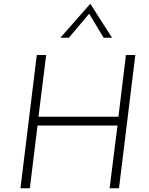

<svg xmlns="http://www.w3.org/2000/svg" viewBox="-20 -1003 793 1023"><path d="M614 0H564L606 -334H180L139 0H89L176 -710H226L185 -381H611L651 -710H701ZM532 -802 455 -930 347 -802H302L461 -983L577 -802Z"/></svg>

Font: Josefin Sans Light
Style: Italic
Weight: 300
Italic angle: -7°
Designer: Santiago Orozco
Foundry: Typemade
Version: Version 2.000